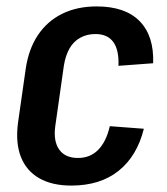

<svg xmlns="http://www.w3.org/2000/svg" viewBox="-20 -569 519 598"><path d="M202 9Q142 9 102 -14Q62 -37 45 -80.5Q28 -124 36 -186L60 -354Q69 -416 98 -459.5Q127 -503 173.5 -526Q220 -549 281 -549Q370 -549 415 -503Q460 -457 457 -372L349 -364Q351 -413 333 -438Q315 -463 277 -463Q251 -463 230 -451.5Q209 -440 196.5 -418Q184 -396 179 -365L152 -175Q146 -129 164.5 -103Q183 -77 223 -77Q261 -77 286 -102.5Q311 -128 322 -176L428 -168Q407 -83 349.5 -37Q292 9 202 9Z"/></svg>

Font: Pathway Extreme Condensed SemiBold
Style: Italic
Weight: 600
Width: 3
Italic angle: -8°
Version: Version 1.001;gftools[0.9.26]